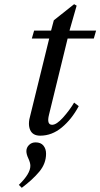

<svg xmlns="http://www.w3.org/2000/svg" viewBox="-20 -636 479 917"><path d="M125 -86 215 -452H132L143 -490H224L237 -539L334 -616L346 -609L312 -490H439L428 -452H303L214 -88Q202 -40 229 -40Q250 -40 281 -74.5Q312 -109 334 -146L356 -129Q323 -67 275.5 -27.5Q228 12 172 12Q136 12 124 -15.5Q112 -43 125 -86ZM70 247Q125 194 125 156Q125 141 115.5 121Q106 101 106 86Q106 69 118.5 56.5Q131 44 150 44Q175 44 187.5 59.5Q200 75 200 98Q200 145 168 183.5Q136 222 84 261Z"/></svg>

Font: Lingua Franca
Style: Italic
Weight: 400
Italic angle: -13°
Version: Version 1.19